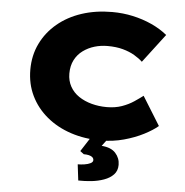

<svg xmlns="http://www.w3.org/2000/svg" viewBox="-62 -780 1046 1087"><g transform="rotate(5 461.0 -236.5)"><path d="M532 10Q439 10 360 -16Q281 -42 222 -91Q163 -140 130.5 -207Q98 -274 98 -355Q98 -436 130.5 -503Q163 -570 221.5 -619Q280 -668 359 -694Q438 -720 532 -720Q593 -720 650 -707.5Q707 -695 757.5 -672Q808 -649 847 -617L723 -454Q704 -472 676 -488.5Q648 -505 610 -515.5Q572 -526 522 -526Q484 -526 448.5 -515.5Q413 -505 383.5 -483.5Q354 -462 337 -429Q320 -396 320 -352Q320 -311 338 -278.5Q356 -246 388 -224.5Q420 -203 461 -192Q502 -181 547 -181Q595 -181 633 -194.5Q671 -208 700 -227.5Q729 -247 750 -263L851 -100Q822 -75 772.5 -49.5Q723 -24 661 -7Q599 10 532 10ZM423 247 412 156Q430 156 450 153Q470 150 484 143Q498 136 498 125Q498 115 490.5 108.5Q483 102 470.5 99Q458 96 441 96L420 80L487 -24H586L538 40Q592 44 617.5 72.5Q643 101 643 139Q643 173 622.5 194.5Q602 216 568.5 228Q535 240 497 244Q459 248 423 247Z"/></g></svg>

Font: Lexend Peta Black
Style: Regular
Weight: 900
Version: Version 1.007